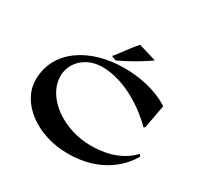

<svg xmlns="http://www.w3.org/2000/svg" viewBox="-201 -1190 1484 1448"><g transform="rotate(30 541.0 -466.0)"><path d="M1042 -226 1031 -245C957 -167 845 -113 677 -113C441 -113 218 -265 218 -455C218 -576 322 -671 458 -671C730 -671 954 -431 954 -431L965 -438L1003 -643C1003 -643 864 -747 607 -747C311 -747 70 -594 70 -338C70 -135 290 26 557 26C850 26 990 -135 1042 -226ZM480 -779 519 -763C611 -805 704 -861 776 -911L621 -958C571 -904 525 -832 480 -779Z"/></g></svg>

Font: Coconat
Style: Bold
Weight: 900
Width: 8
Designer: Sara Lavazza
Foundry: Collletttivo
Version: Version 1.000;Glyphs 3.2 (3217)